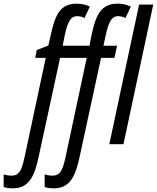

<svg xmlns="http://www.w3.org/2000/svg" viewBox="-143 -785 854 1045"><path d="M-72 240C22 240 48 160 69 61L184 -470H329L217 55C201 129 191 171 143 171C128 171 111 168 100 164V233C115 238 132 240 151 240C245 240 271 160 292 61L407 -470H480L494 -536H420L432 -591C447 -660 462 -697 500 -697C512 -697 527 -694 540 -687L569 -749C547 -760 522 -765 496 -765C406 -765 378 -702 355 -593L344 -536H198L209 -591C224 -660 239 -697 277 -697C290 -697 304 -694 317 -687L346 -749C325 -760 299 -765 273 -765C184 -765 156 -702 133 -593L120 -537L57 -513L49 -470H106L-6 55C-22 129 -32 171 -80 171C-95 171 -111 168 -123 164V233C-107 238 -91 240 -72 240ZM452 0H529L691 -760H614Z"/></svg>

Font: Noto Sans ExtraCondensed
Style: Italic
Weight: 400
Width: 2
Italic angle: -12°
Designer: Monotype Design Team
Foundry: Monotype Imaging Inc.
Version: Version 2.013